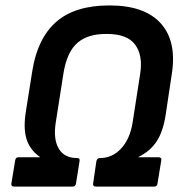

<svg xmlns="http://www.w3.org/2000/svg" viewBox="-20 -687 679 707"><path d="M32 0Q20 0 22 -12L36 -97Q38 -108 48 -108H127V-109Q90 -135 77.5 -175.5Q65 -216 76 -281L99 -426Q118 -546 187 -606.5Q256 -667 383 -667Q512 -667 571.5 -601.5Q631 -536 613 -417L590 -264Q581 -204 557.5 -167.5Q534 -131 490 -109V-108H563Q576 -108 574 -97L560 -12Q559 0 548 0H333Q321 0 323 -12L335 -94Q338 -105 348 -105Q393 -105 425.5 -139.5Q458 -174 468 -234L496 -414Q507 -482 478 -522Q449 -562 374 -562Q305 -563 266 -530Q227 -497 214 -419L185 -234Q176 -174 196.5 -139.5Q217 -105 264 -105Q275 -105 273 -94L260 -12Q258 0 248 0Z"/></svg>

Font: Sofia Sans
Style: Bold Italic
Weight: 700
Italic angle: -9°
Designer: Botio Nikoltchev, Ani Petrova
Foundry: lettersoup
Version: Version 4.101; ttfautohint (v1.8.4.7-5d5b)